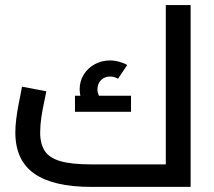

<svg xmlns="http://www.w3.org/2000/svg" viewBox="-20 -731 839 751"><path d="M337 0Q188 0 114 -52Q40 -104 40 -213Q40 -237.3 43.5 -265.3Q47 -293.4 52 -319.4Q57 -345.5 61 -365Q65 -384.5 66 -392L160.9 -374.1Q158.8 -359.7 152.8 -332.4Q146.8 -305.1 141.9 -273.2Q137.1 -241.4 137.1 -212.4Q137.1 -168.3 155.2 -140.6Q173.3 -112.8 217.2 -100.4Q261.1 -88 337 -88H674.2L628.5 -51.4V-711.2H725.6V0ZM328 -295Q310 -316.9 300.8 -337.7Q291.6 -358.6 291.6 -381.5Q291.6 -414.1 307.7 -439.7Q323.9 -465.3 351.1 -480Q378.3 -494.6 410.5 -494.6Q427.5 -494.6 446.1 -489.5Q464.6 -484.5 477.7 -476.6L441.5 -423.1Q426.7 -431.7 410.9 -431.7Q389.1 -431.7 375.1 -417.6Q361.1 -403.5 361.1 -381.1Q361.1 -358.9 380.4 -336.8ZM273.2 -293.7V-356.6H492.4V-293.7Z"/></svg>

Font: TitilliumWeb ExtraLight
Style: Regular
Weight: 400
Designer: Mohamed Gaber, Accademia di Belle Arti di Urbino and others
Foundry: Kief Type Foundry, Accademia di Belle Arti di Urbino and others
Version: Version 3.000; ttfautohint (v1.8.2)